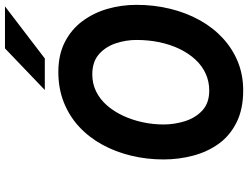

<svg xmlns="http://www.w3.org/2000/svg" viewBox="-130 -830 973 752"><g transform="rotate(-90 356.0 -454.5)"><path d="M377.5 12Q304 12 252 -14Q200 -40 168.2 -84.2Q136.5 -128.5 121.8 -184.5Q107 -240.5 107 -300Q107 -366 121.8 -427Q136.5 -488 165 -540Q193.5 -592 235 -630.5Q276.5 -669 330.5 -690.5Q384.5 -712 449.5 -712Q517 -712 566.8 -686.5Q616.5 -661 648.8 -617.5Q681 -574 696.8 -519.5Q712.5 -465 712.5 -406Q712.5 -337 697.2 -274.5Q682 -212 653.2 -159.8Q624.5 -107.5 583.2 -69Q542 -30.5 490.2 -9.2Q438.5 12 377.5 12ZM377 -121Q412.5 -121 443.2 -135Q474 -149 498.2 -175.2Q522.5 -201.5 539.8 -237.2Q557 -273 566 -315.5Q575 -358 575 -406Q575 -447.5 561.8 -487.2Q548.5 -527 519 -553Q489.5 -579 440 -579Q403.5 -579 372.8 -563.8Q342 -548.5 318.2 -521Q294.5 -493.5 278 -458Q261.5 -422.5 252.8 -382Q244 -341.5 244 -300Q244 -257 257 -215.8Q270 -174.5 299 -147.8Q328 -121 377 -121ZM379 -765 542 -921H706.5L502.5 -765Z"/></g></svg>

Font: Overpass ExtraBold
Style: Italic
Weight: 800
Italic angle: -10°
Designer: Delve Withrington, Dave Bailey, Thomas Jockin
Foundry: Delve Fonts LLC
Version: Version 4.000